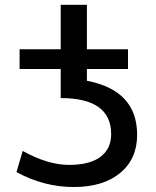

<svg xmlns="http://www.w3.org/2000/svg" viewBox="-20 -750 634 780"><path d="M46.9 -50.8 72.3 -136.7Q174.8 -80.1 259.8 -80.1Q344.7 -80.1 388.2 -112.8Q431.6 -145.5 431.6 -205.1Q431.6 -351.6 226.6 -351.6V-469.7H59.6V-549.8H226.6V-730.5H333V-549.8H500V-469.7H333V-421.9Q537.1 -382.8 537.1 -202.1Q537.1 -104.5 468.3 -47.4Q399.4 9.8 279.3 9.8Q159.2 9.8 46.9 -50.8Z"/></svg>

Font: GenEi M Gothic v2 Medium
Style: Regular
Weight: 500
Version: Version 2.0